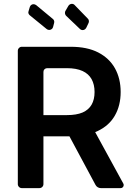

<svg xmlns="http://www.w3.org/2000/svg" viewBox="-20 -968 691 988"><path d="M71.7 -20.6V-706.7Q71.7 -715.2 77.8 -721.2Q83.8 -727.3 92.3 -727.3H344.5Q428.3 -727.3 485.1 -698.2Q542.3 -668.7 571.4 -616.8Q600.9 -563.9 600.9 -494.7Q600.9 -425.1 571 -373.2Q541.9 -322.1 484 -294.4L469.8 -288L614.7 -23.1Q616.5 -19.9 616.5 -15.6Q616.5 -9.2 612 -4.6Q607.6 0 601.2 0H498.9Q490.4 0 483 -4.4Q475.5 -8.9 471.6 -16.3L337.4 -266.3H203.5V-20.6Q203.5 -12.1 197.4 -6Q191.4 0 182.5 0H92.3Q83.8 0 77.8 -6Q71.7 -12.1 71.7 -20.6ZM324.9 -375.7Q373.2 -375.7 405.2 -389.2Q436.4 -403.1 451.3 -429.3Q466.6 -455.6 466.6 -494.7Q466.6 -533 451.3 -560.7Q436.1 -588.1 404.8 -602.6Q372.9 -617.2 324.2 -617.2H222.7Q214.8 -617.2 209.2 -611.7Q203.5 -606.2 203.5 -598V-375.7ZM233.3 -813.9Q240.1 -813.9 245.9 -818.2Q251.8 -822.4 253.2 -829.5L258.5 -849.8Q259.2 -853.3 259.2 -855.5Q259.2 -859.7 257.3 -863.8Q255.3 -867.9 252.1 -870.4L166.5 -941.4Q159.8 -946.4 152.7 -946.4Q146 -946.4 140.8 -942.6Q135.7 -938.9 133.5 -932.2L127.1 -910.9Q125.7 -906.6 125.7 -904.5Q125.7 -896 133.5 -889.2L220.2 -818.5Q225.9 -813.9 233.3 -813.9ZM314.3 -902Q314.3 -892.8 321 -886L390.6 -819.6Q397 -813.2 405.5 -813.2Q411.2 -813.2 416.4 -816.6Q421.5 -820 424.4 -826L435.7 -849.8Q437.5 -854 437.5 -858Q437.5 -866.8 431.5 -872.5L364.7 -941.4Q359 -948.2 349.8 -948.2Q344.5 -948.2 339.5 -945.3Q334.5 -942.5 331.7 -937.5L316.8 -911.9Q314.3 -908 314.3 -902Z"/></svg>

Font: DeltaSans SemiBold
Style: Regular
Weight: 600
Designer: Rasmus Andersson
Foundry: rsms
Version: Version 3.012